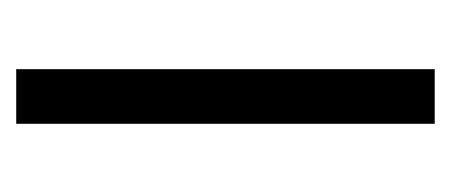

<svg xmlns="http://www.w3.org/2000/svg" viewBox="-180 -377 557 237"><g transform="rotate(90 98.5 -258.5)"><path d="M65.4 -516.6H132.8V0H65.4Z"/></g></svg>

Font: Altinn-DIN Condensed
Style: Regular
Weight: 400
Width: 3
Designer: Charles Nix
Foundry: Altinn
Version: Version 2.00